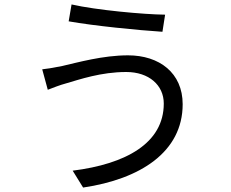

<svg xmlns="http://www.w3.org/2000/svg" viewBox="-20 -801 1040 864"><path d="M717 -335C717 -157 547 -63 307 -33L354 43C611 5 802 -117 802 -332C802 -473 697 -552 556 -552C443 -552 330 -520 260 -504C231 -498 197 -492 170 -489L195 -397C219 -406 248 -418 278 -426C337 -443 434 -477 548 -477C650 -477 717 -418 717 -335ZM302 -781 289 -705C401 -685 601 -665 711 -658L723 -735C626 -736 411 -756 302 -781Z"/></svg>

Font: Source Han Sans CN Regular
Style: Regular
Weight: 400
Designer: Ryoko NISHIZUKA (kana & ideographs); Paul D. Hunt (Latin, Greek & Cyrillic); Wenlong ZHANG (bopomofo); Sandoll Communica
Foundry: Adobe Systems Incorporated
Version: Version 1.004;PS 1.004;hotconv 1.0.82;makeotf.lib2.5.63406